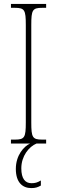

<svg xmlns="http://www.w3.org/2000/svg" viewBox="-20 -734 293 982"><path d="M36 0H134C103 14 61 59 61 130C61 200 96 228 140 228C161 228 173 224 189 215V189C171 200 159 203 141 203C109 203 89 180 89 127C89 64 128 16 167 0H216V-20H196C146 -20 140 -31 140 -108V-606C140 -683 146 -694 196 -694H216V-714H36V-694H56C106 -694 112 -683 112 -606V-108C112 -31 106 -20 56 -20H36Z"/></svg>

Font: Noto Serif Bengali ExtraCondensed Thin
Style: Regular
Weight: 100
Width: 2
Designer: Juan Bruce, Universal Thirst, Indian Type Foundry and the Monotype Design Team.
Foundry: Monotype Imaging Inc.
Version: Version 2.003